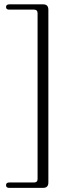

<svg xmlns="http://www.w3.org/2000/svg" viewBox="-20 -760 337 907"><path d="M157.5 85.5V-697.5Q157.5 -706 153.2 -710.2Q149 -714.5 141 -714.5H23.5Q8.5 -714.5 8.5 -727Q8.5 -733 12.5 -736.2Q16.5 -739.5 23.5 -739.5H183Q196.5 -739.5 202.5 -733Q208.5 -726.5 208.5 -713.5V101.5Q208.5 114.5 202.5 121Q196.5 127.5 183 127.5H23.5Q16.5 127.5 12.5 124.5Q8.5 121.5 8.5 115Q8.5 102 23.5 102H141Q149 102 153.2 98Q157.5 94 157.5 85.5Z"/></svg>

Font: Fraunces ExtraLight
Style: Regular
Weight: 250
Version: Version 1.000;[b76b70a41]